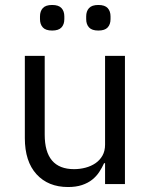

<svg xmlns="http://www.w3.org/2000/svg" viewBox="-20 -741 608 773"><path d="M403 -84H399Q391 -66 379.5 -48.5Q368 -31 351 -17.5Q334 -4 310 4Q286 12 254 12Q174 12 127 -39.5Q80 -91 80 -185V-516H160V-199Q160 -60 278 -60Q302 -60 324.5 -66Q347 -72 364.5 -84Q382 -96 392.5 -114.5Q403 -133 403 -159V-516H483V0H403ZM190 -618Q164 -618 152.5 -630.5Q141 -643 141 -664V-675Q141 -696 152.5 -708.5Q164 -721 190 -721Q216 -721 227.5 -708.5Q239 -696 239 -675V-664Q239 -643 227.5 -630.5Q216 -618 190 -618ZM376 -618Q350 -618 338.5 -630.5Q327 -643 327 -664V-675Q327 -696 338.5 -708.5Q350 -721 376 -721Q402 -721 413.5 -708.5Q425 -696 425 -675V-664Q425 -643 413.5 -630.5Q402 -618 376 -618Z"/></svg>

Font: IBM Plex Sans Hebrew
Style: Regular
Weight: 400
Designer: Mike Abbink, Paul van der Laan, Pieter van Rosmalen, Yanek Iontef
Foundry: Bold Monday
Version: Version 1.2